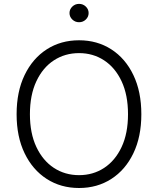

<svg xmlns="http://www.w3.org/2000/svg" viewBox="-20 -941 799 971"><path d="M379.9 9.8Q287.6 9.8 216.3 -36.1Q145 -82 104.5 -165.8Q64 -249.5 64 -363.3Q64 -477.5 104.5 -561.5Q145 -645.5 216.3 -691.4Q287.6 -737.3 379.9 -737.3Q471.7 -737.3 543 -691.4Q614.3 -645.5 654.5 -561.5Q694.8 -477.5 694.8 -363.3Q694.8 -249.5 654.5 -165.8Q614.3 -82 543 -36.1Q471.7 9.8 379.9 9.8ZM379.9 -55.2Q450.7 -55.2 506.6 -91.8Q562.5 -128.4 595 -197.5Q627.4 -266.6 627.4 -363.3Q627.4 -460.4 595 -529.8Q562.5 -599.1 506.6 -635.7Q450.7 -672.4 379.9 -672.4Q308.6 -672.4 252.4 -635.7Q196.3 -599.1 163.8 -529.8Q131.3 -460.4 131.3 -363.3Q131.3 -267.1 163.8 -198Q196.3 -128.9 252.4 -92Q308.6 -55.2 379.9 -55.2ZM379.9 -828.6Q359.9 -828.6 345.7 -842.3Q331.5 -856 331.5 -875Q331.5 -894 345.7 -907.7Q359.9 -921.4 379.9 -921.4Q399.9 -921.4 414.1 -907.7Q428.2 -894 428.2 -875Q428.2 -856 414.1 -842.3Q399.9 -828.6 379.9 -828.6Z"/></svg>

Font: Inter Light
Style: Regular
Weight: 300
Designer: Rasmus Andersson
Foundry: rsms
Version: Version 4.000;git-a52131595